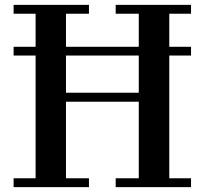

<svg xmlns="http://www.w3.org/2000/svg" viewBox="-20 -770 842 790"><path d="M36 -36.5V0H346V-36.5H251.5V-351.5H551V-36.5H456V0H766V-36.5H676.5V-541.5H766V-577.5H676.5V-713.5H766V-750H456V-713.5H551V-577.5H251.5V-713.5H346V-750H36V-713.5H126.5V-577.5H36V-541.5H126.5V-36.5ZM251.5 -388.5V-541.5H551V-388.5Z"/></svg>

Font: Bodoni* 06pt Medium
Style: Regular
Weight: 500
Version: Version 2.3